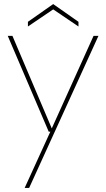

<svg xmlns="http://www.w3.org/2000/svg" viewBox="-20 -702 521 942"><path d="M101 220 227 -56H219L18 -526H41L234 -72L439 -526H463L123 220ZM117 -572V-595L241 -682L365 -595V-572L241 -656Z"/></svg>

Font: DM Sans 9pt Thin
Style: Regular
Weight: 250
Version: Version 4.004;gftools[0.9.30]